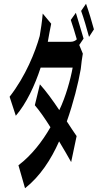

<svg xmlns="http://www.w3.org/2000/svg" viewBox="-20 -898 540 1020"><path d="M383 -830 356 -792C366 -763 378 -724 388 -689C380 -681 369 -676 355 -676H234C239 -702 245 -741 252 -772L207 -826C204 -787 196 -735 191 -707C168 -623 116 -493 31 -384L64 -283C120 -348 165 -444 196 -539H366C355 -477 329 -383 295 -313C261 -364 224 -415 192 -450L165 -339C190 -310 220 -267 248 -222C205 -147 148 -73 78 -20L113 102C192 40 251 -50 294 -147C319 -106 341 -67 358 -37L387 -175C372 -196 355 -223 335 -253C370 -352 396 -456 409 -531C412 -561 416 -591 420 -613L401 -659L424 -693C413 -728 395 -793 383 -830ZM411 -840C425 -802 442 -743 453 -702L479 -742C470 -776 451 -840 437 -878Z"/></svg>

Font: 寒蝉无机体 CompactMedium
Style: Regular
Weight: 500
Width: 3
Designer: ChillTanhei {Warren2060}; 
Source Han Sans {Ryoko NISHIZUKA 西塚涼子 (kana, bopomofo & ideographs); Paul D. Hunt (Latin, Gre
Foundry: ChillType&Adobe
Version: Version 1.000;Glyphs 3.1.1 (3135)